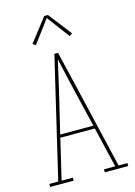

<svg xmlns="http://www.w3.org/2000/svg" viewBox="-140 -1034 781 1107"><g transform="rotate(-15 250.0 -480.5)"><path d="M17 0V-18H70L239 -735H261L319 -490L430 -18H483V0H343V-18H410L353 -259H147L90 -18H157V0ZM151 -277H349L298 -490Q286 -542 274 -594Q262 -646 250 -699Q238 -646 226 -594Q214 -542 202 -490ZM351 -811 250 -946 245 -939 149 -811 132 -823 239 -961H261L368 -823Z"/></g></svg>

Font: Iosevka Slab Thin
Style: Regular
Weight: 100
Monospace: yes
Designer: Belleve Invis
Foundry: Belleve Invis
Version: Version 11.1.0; ttfautohint (v1.8.3)